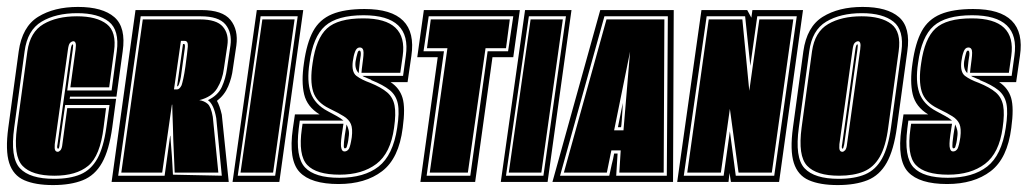

<svg xmlns="http://www.w3.org/2000/svg" viewBox="-32 -525 2965 554"><path d="M121 9Q70 9 38 -5Q6 -19 -5.5 -55Q-17 -91 -8 -157L22 -377Q32 -448 78 -476.5Q124 -505 193 -505Q264 -505 298 -475.5Q332 -446 322 -377L304 -246H170L169 -240H303L292 -158Q283 -92 262.5 -55.5Q242 -19 207 -5Q172 9 121 9ZM124 -9Q170 -9 200.5 -22Q231 -35 249 -67.5Q267 -100 275 -158L284 -222H156L140 -109Q139 -96 136 -96Q131 -96 134 -109L172 -382Q174 -397 178 -397Q180 -397 178 -382L162 -264H290L305 -377Q313 -438 282 -462.5Q251 -487 191 -487Q129 -487 88 -462.5Q47 -438 39 -377L9 -157Q-3 -70 25.5 -39.5Q54 -9 124 -9ZM125 -18Q60 -18 33 -46.5Q6 -75 17 -157L47 -377Q55 -433 93.5 -455.5Q132 -478 190 -478Q247 -478 276 -455.5Q305 -433 297 -377L283 -273H171L186 -382Q188 -396 186 -401Q184 -406 180 -406Q175 -406 170 -401Q166 -397 164 -382L126 -109Q125 -96 127 -92Q129 -87 135 -87Q138 -87 143 -92Q147 -98 148 -109L162 -213H274L267 -158Q257 -75 222.5 -46.5Q188 -18 125 -18Z M290 0 359 -496H549Q610 -496 633 -467.5Q656 -439 650 -394L640 -327Q637 -301 626.5 -276Q616 -251 594 -234Q602 -220 608 -194L628 0ZM309 -18H443L459 -134Q460 -133 460 -127.5Q460 -122 461 -113L464 -74Q465 -62 465.5 -48.5Q466 -35 467 -21L608 -18L592 -184Q585 -224 568 -236Q597 -250 608 -274Q619 -298 623 -327L633 -394Q638 -431 618.5 -454.5Q599 -478 547 -478H374ZM318 -27 380 -469H545Q593 -469 611 -448Q629 -427 624 -394L614 -327Q610 -295 594.5 -270Q579 -245 543 -236Q557 -234 567 -225.5Q577 -217 582 -188L598 -27H472L468 -122Q468 -135 467 -158Q466 -181 465.5 -201Q465 -221 465 -223H464L436 -27ZM470 -267H479Q486 -267 492 -279Q494 -285 497 -298.5Q500 -312 503 -333Q506 -353 507.5 -368Q509 -383 510 -391Q511 -407 501 -407H490ZM479 -276 496 -398H499Q503 -398 501 -384L494 -333Q492 -315 490 -303.5Q488 -292 486 -287Q483 -276 480 -276Z M639 0 709 -496H843L774 0ZM654 -18H762L827 -478H720ZM662 -27 725 -469H818L756 -27Z M945 6Q865 6 832.5 -28.5Q800 -63 813 -154L819 -195H890Q854 -217 845.5 -253Q837 -289 845 -343Q853 -401 871.5 -435Q890 -469 926 -484Q962 -499 1020 -499Q1175 -499 1155 -364L1144 -288H1095Q1121 -271 1129.5 -242.5Q1138 -214 1130 -156Q1119 -68 1070.5 -31Q1022 6 945 6ZM947 -12Q1019 -12 1060.5 -44.5Q1102 -77 1114 -156Q1121 -201 1116 -225.5Q1111 -250 1092.5 -265Q1074 -280 1039 -294V-295L1031 -298L1022 -302Q1018 -303 1014 -306H1131L1139 -364Q1156 -481 1017 -481Q941 -481 906 -450Q871 -419 861 -343Q853 -291 864.5 -257.5Q876 -224 914 -204Q929 -196 940 -190Q951 -184 959 -177H833L830 -154Q820 -72 848 -42Q876 -12 947 -12ZM948 -21Q881 -21 854.5 -49Q828 -77 839 -154L841 -168H959L954 -135Q950 -106 953 -97Q955 -88 962 -88Q970 -88 975 -96Q977 -100 979 -108Q981 -116 983 -129Q986 -154 980.5 -167Q975 -180 960 -189.5Q945 -199 918 -212Q881 -230 871.5 -261Q862 -292 870 -343Q880 -414 911.5 -443Q943 -472 1016 -472Q1145 -472 1130 -364L1123 -315H1011L1012 -326Q1014 -342 1015.5 -353.5Q1017 -365 1017 -373Q1017 -388 1006 -388Q997 -388 992.5 -376Q988 -364 986 -348Q982 -317 996.5 -306Q1011 -295 1036 -286Q1068 -273 1085 -258.5Q1102 -244 1106.5 -220.5Q1111 -197 1105 -156Q1095 -83 1054 -52Q1013 -21 948 -21ZM1003 -314Q991 -326 994 -348Q995 -355 996.5 -360.5Q998 -366 999 -370Q1001 -379 1005 -379Q1010 -379 1009 -366Q1008 -359 1006.5 -349Q1005 -339 1004 -326ZM963 -97Q960 -97 960 -104Q960 -107 960.5 -114.5Q961 -122 963 -135L968 -166Q972 -158 974 -149.5Q976 -141 974 -129Q973 -119 971.5 -112.5Q970 -106 969 -103Q968 -97 963 -97Z M1181 0 1231 -360H1172L1191 -496H1468L1449 -360H1389L1339 0ZM1199 -18H1325L1375 -377H1434L1449 -478H1205L1190 -377H1249ZM1208 -27 1259 -386H1200L1211 -469H1439L1428 -386H1369L1318 -27Z M1413 0 1483 -496H1617L1548 0ZM1428 -18H1536L1601 -478H1494ZM1436 -27 1499 -469H1592L1530 -27Z M1562 0 1700 -496H1912L1910 0ZM1584 -18H1726L1733 -50Q1735 -58 1737 -66.5Q1739 -75 1740 -82H1750L1746 -18H1892L1895 -478H1712ZM1595 -27 1718 -469H1885L1883 -27H1755L1759 -91H1732L1719 -27ZM1740 -149H1767L1786 -376ZM1751 -158 1765 -228Q1765 -222 1764 -206.5Q1763 -191 1762 -176.5Q1761 -162 1760 -158Z M1922 0 1992 -496H2124L2136 -474L2139 -496H2285L2216 0H2077L2073 -26L2070 0ZM1941 -18H2056L2074 -146L2091 -18H2202L2267 -478H2153L2133 -335L2118 -478H2007ZM1951 -27 2013 -469H2110L2130 -263L2159 -469H2257L2195 -27H2099L2074 -211L2048 -27Z M2385 9Q2334 9 2302 -5Q2270 -19 2258.5 -55Q2247 -91 2256 -157L2286 -377Q2296 -448 2342 -476.5Q2388 -505 2457 -505Q2528 -505 2562 -475.5Q2596 -446 2586 -377L2556 -158Q2547 -92 2526.5 -55.5Q2506 -19 2471 -5Q2436 9 2385 9ZM2388 -9Q2434 -9 2464.5 -22Q2495 -35 2513 -67.5Q2531 -100 2539 -158L2569 -377Q2577 -438 2546 -462.5Q2515 -487 2455 -487Q2393 -487 2352 -462.5Q2311 -438 2303 -377L2273 -157Q2261 -70 2289.5 -39.5Q2318 -9 2388 -9ZM2389 -18Q2324 -18 2297 -46.5Q2270 -75 2281 -157L2311 -377Q2319 -433 2357.5 -455.5Q2396 -478 2454 -478Q2511 -478 2540 -455.5Q2569 -433 2561 -377L2531 -158Q2524 -103 2506.5 -72.5Q2489 -42 2460 -30Q2431 -18 2389 -18ZM2399 -87Q2402 -87 2407 -92Q2411 -98 2412 -109L2450 -382Q2452 -396 2450 -401Q2448 -406 2444 -406Q2439 -406 2434 -401Q2430 -397 2428 -382L2390 -109Q2389 -96 2391 -92Q2393 -87 2399 -87ZM2400 -96Q2395 -96 2398 -109L2436 -382Q2438 -397 2442 -397Q2444 -397 2442 -382L2404 -109Q2401 -96 2400 -96Z M2701 6Q2621 6 2588.5 -28.5Q2556 -63 2569 -154L2575 -195H2646Q2610 -217 2601.5 -253Q2593 -289 2601 -343Q2609 -401 2627.5 -435Q2646 -469 2682 -484Q2718 -499 2776 -499Q2931 -499 2911 -364L2900 -288H2851Q2877 -271 2885.5 -242.5Q2894 -214 2886 -156Q2875 -68 2826.5 -31Q2778 6 2701 6ZM2703 -12Q2775 -12 2816.5 -44.5Q2858 -77 2870 -156Q2877 -201 2872 -225.5Q2867 -250 2848.5 -265Q2830 -280 2795 -294V-295L2787 -298L2778 -302Q2774 -303 2770 -306H2887L2895 -364Q2912 -481 2773 -481Q2697 -481 2662 -450Q2627 -419 2617 -343Q2609 -291 2620.5 -257.5Q2632 -224 2670 -204Q2685 -196 2696 -190Q2707 -184 2715 -177H2589L2586 -154Q2576 -72 2604 -42Q2632 -12 2703 -12ZM2704 -21Q2637 -21 2610.5 -49Q2584 -77 2595 -154L2597 -168H2715L2710 -135Q2706 -106 2709 -97Q2711 -88 2718 -88Q2726 -88 2731 -96Q2733 -100 2735 -108Q2737 -116 2739 -129Q2742 -154 2736.5 -167Q2731 -180 2716 -189.5Q2701 -199 2674 -212Q2637 -230 2627.5 -261Q2618 -292 2626 -343Q2636 -414 2667.5 -443Q2699 -472 2772 -472Q2901 -472 2886 -364L2879 -315H2767L2768 -326Q2770 -342 2771.5 -353.5Q2773 -365 2773 -373Q2773 -388 2762 -388Q2753 -388 2748.5 -376Q2744 -364 2742 -348Q2738 -317 2752.5 -306Q2767 -295 2792 -286Q2824 -273 2841 -258.5Q2858 -244 2862.5 -220.5Q2867 -197 2861 -156Q2851 -83 2810 -52Q2769 -21 2704 -21ZM2759 -314Q2747 -326 2750 -348Q2751 -355 2752.5 -360.5Q2754 -366 2755 -370Q2757 -379 2761 -379Q2766 -379 2765 -366Q2764 -359 2762.5 -349Q2761 -339 2760 -326ZM2719 -97Q2716 -97 2716 -104Q2716 -107 2716.5 -114.5Q2717 -122 2719 -135L2724 -166Q2728 -158 2730 -149.5Q2732 -141 2730 -129Q2729 -119 2727.5 -112.5Q2726 -106 2725 -103Q2724 -97 2719 -97Z"/></svg>

Font: Alumni Sans Collegiate One SC
Style: Italic
Weight: 400
Italic angle: -8°
Designer: Robert E. Leuschke
Foundry: Robert E. Leuschke
Version: Version 1.100